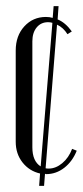

<svg xmlns="http://www.w3.org/2000/svg" viewBox="-20 -557 269 623"><path d="M154 -537H170L167 -494Q192 -484 213 -455L199 -446Q185 -468 165 -477L128 -11Q131 -10 138 -10Q161 -10 182 -27.5Q203 -45 214 -74L229 -68Q215 -33 188.5 -12.5Q162 8 130 8L126 7L123 46H107L110 6Q75 -2 53 -30Q31 -58 31 -97V-393Q31 -441 59 -471.5Q87 -502 129 -502Q141 -502 151 -499ZM150 -483Q146 -484 143 -484.5Q140 -485 136 -485Q113 -485 99 -468Q85 -451 85 -423V-79Q85 -34 112 -17Z"/></svg>

Font: Moniqa Cond Heading
Style: Regular
Weight: 400
Width: 3
Designer: Rajesh Rajput
Foundry: Rajesh Rajput
Version: Version 1.000